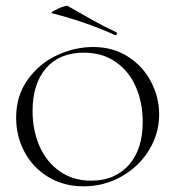

<svg xmlns="http://www.w3.org/2000/svg" viewBox="-20 -646 619 678"><path d="M37 -230Q37 -308 78 -365Q119 -422 181.5 -451Q244 -480 309 -480Q379 -480 432 -446Q485 -412 513.5 -357Q542 -302 542 -242Q542 -174 506 -115.5Q470 -57 408.5 -22.5Q347 12 275 12Q205 12 150.5 -21Q96 -54 66.5 -109.5Q37 -165 37 -230ZM484 -216Q484 -283 460 -338.5Q436 -394 389 -427Q342 -460 276 -460Q190 -460 142.5 -405Q95 -350 95 -254Q95 -186 119.5 -130Q144 -74 191 -41Q238 -8 302 -8Q385 -8 434.5 -63Q484 -118 484 -216ZM164 -599Q157 -600 169.5 -607.5Q182 -615 198.5 -621Q215 -627 219 -625Q259 -602 303.5 -577Q348 -552 391 -532Q393 -531 393 -528Q393 -525 391 -523Q389 -521 387 -522Q274 -572 164 -599Z"/></svg>

Font: Cormorant SC Light
Style: Regular
Weight: 300
Designer: Christian Thalmann (Catharsis Fonts)
Foundry: Catharsis Fonts
Version: Version 4.000